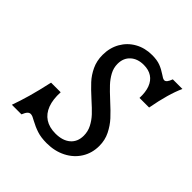

<svg xmlns="http://www.w3.org/2000/svg" viewBox="-165 -701 832 832"><g transform="rotate(45 251.5 -285.0)"><path d="M135.5 -18.5Q127.4 -23.4 119.8 -26.6Q112.1 -29.8 106.5 -29.8Q98.4 -29.8 91.9 -23Q85.5 -16.1 79 0H20.2Q33.9 -37.9 46.4 -81.9Q58.9 -125.8 72.6 -187.9H131.5Q129 -141.9 141.1 -110.1Q153.2 -78.2 178.6 -61.7Q204 -45.2 241.9 -45.2Q285.5 -45.2 310.5 -66.5Q335.5 -87.9 335.5 -125.8Q335.5 -151.6 323.8 -174.2Q312.1 -196.8 294.8 -215.3Q277.4 -233.9 248.4 -259.7Q214.5 -290.3 194 -312.5Q173.4 -334.7 159.3 -364.5Q145.2 -394.4 145.2 -430.6Q145.2 -474.2 164.9 -508.9Q184.7 -543.5 219.4 -562.9Q254 -582.3 297.6 -582.3Q328.2 -582.3 348.4 -574.6Q368.5 -566.9 388.7 -553.2Q395.2 -548.4 401.2 -545.2Q407.3 -541.9 412.1 -541.9Q418.5 -541.9 424.2 -548.8Q429.8 -555.6 435.5 -571H494.4Q467.7 -512.9 449.2 -412.1H390.3Q391.9 -448.4 382.3 -474.2Q372.6 -500 352.4 -513.3Q332.3 -526.6 302.4 -526.6Q264.5 -526.6 241.5 -505.6Q218.5 -484.7 218.5 -449.2Q218.5 -424.2 230.6 -402Q242.7 -379.8 260.1 -361.3Q277.4 -342.7 308.1 -314.5Q342.7 -283.1 363.7 -260.1Q384.7 -237.1 399.6 -207.3Q414.5 -177.4 414.5 -141.9Q414.5 -97.6 392.7 -62.9Q371 -28.2 332.3 -8.5Q293.5 11.3 244.4 11.3Q209.7 11.3 185.1 3.2Q160.5 -4.8 135.5 -18.5Z"/></g></svg>

Font: Playfair Micro SmCond SmLight
Style: Italic
Weight: 360
Width: 4
Italic angle: -15.6°
Designer: Claus Eggers Sørensen
Foundry: Claus Eggers Sørensen
Version: Version 2.203;Glyphs 3.3 (3326)